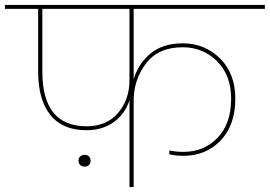

<svg xmlns="http://www.w3.org/2000/svg" viewBox="-55 -760 1096 780"><path d="M297 -247Q378 -247 424.5 -301Q471 -355 471 -435V-724H117V-469Q117 -247 297 -247ZM-35 -724V-740H1021V-724H488V-438Q507 -502 557 -543Q607 -584 687 -584Q777 -584 839 -522.5Q901 -461 901 -359Q901 -252 841.5 -189.5Q782 -127 690 -127Q659 -127 633 -133V-149Q658 -143 690 -143Q774 -143 829 -200.5Q884 -258 884 -359Q884 -454 827 -511Q770 -568 687 -568Q588 -568 538 -502Q488 -436 488 -351V0H471V-352Q452 -296 406.5 -263.5Q361 -231 296 -231Q199 -231 149.5 -293Q100 -355 100 -469V-724ZM306.5 -89.5Q300 -83 289 -83Q278 -83 271 -89.5Q264 -96 264 -107Q264 -118 271 -124.5Q278 -131 289 -131Q300 -131 306.5 -124.5Q313 -118 313 -107Q313 -96 306.5 -89.5Z"/></svg>

Font: SVN-Poppins Thin
Style: Regular
Weight: 100
Designer: Ninad Kale (Devanagari), Jonny Pinhorn (Latin)
Foundry: Indian Type Foundry
Version: Version 3.002 2017